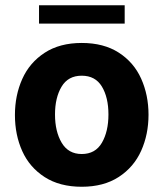

<svg xmlns="http://www.w3.org/2000/svg" viewBox="-20 -704 624 733"><path d="M37 -265Q37 -340 65 -402.5Q93 -465 150.5 -502.5Q208 -540 292 -540Q376 -540 433.5 -503Q491 -466 519 -403.5Q547 -341 547 -266Q547 -191 519 -128.5Q491 -66 433.5 -28.5Q376 9 292 9Q208 9 150.5 -28Q93 -65 65 -127Q37 -189 37 -265ZM394 -267Q394 -332 369 -373.5Q344 -415 292 -415Q240 -415 215 -373Q190 -331 190 -267Q190 -202 215.5 -159Q241 -116 292 -116Q344 -116 369 -159Q394 -202 394 -267ZM129 -684H456V-614H129Z"/></svg>

Font: Be Vietnam ExtraBold
Style: Regular
Weight: 800
Designer: Gabriel Lam
Foundry: TypeRant
Version: Version 4.000